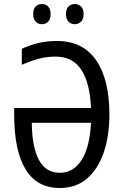

<svg xmlns="http://www.w3.org/2000/svg" viewBox="-20 -930 626 960"><path d="M258 -647Q213 -647 172.5 -636Q132 -625 89 -606V-686Q130 -705 172 -715Q214 -725 265 -725Q394 -725 460.5 -629Q527 -533 527 -357Q527 -251 499 -168.5Q471 -86 416 -38Q361 10 279 10Q164 10 107.5 -84Q51 -178 51 -354V-390H435Q430 -514 387 -580.5Q344 -647 258 -647ZM279 -66Q347 -66 388 -130Q429 -194 435 -316H139Q140 -195 174.5 -130.5Q209 -66 279 -66ZM146 -860Q146 -886 158.5 -898Q171 -910 190 -910Q208 -910 220.5 -897.5Q233 -885 233 -860Q233 -834 220.5 -821.5Q208 -809 190 -809Q171 -809 158.5 -821.5Q146 -834 146 -860ZM310 -860Q310 -886 323 -898Q336 -910 354 -910Q372 -910 385 -897.5Q398 -885 398 -860Q398 -834 385 -821.5Q372 -809 354 -809Q335 -809 322.5 -821.5Q310 -834 310 -860Z"/></svg>

Font: Avrile Sans Condensed
Style: Regular
Weight: 400
Width: 3
Designer: Monotype Design Team
Foundry: Monotype Imaging Inc.
Version: Version 2.001;September 10, 2019;FontCreator 11.5.0.2425 64-